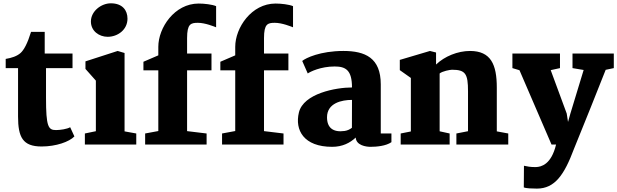

<svg xmlns="http://www.w3.org/2000/svg" viewBox="-20 -868 3706 1153"><path d="M88.4 -168.5C88.4 -43.9 116.7 11.7 229.5 11.7C316.9 11.7 396 -16.6 426.8 -48.8L401.4 -104C383.8 -93.3 342.8 -86.9 316.4 -86.9C270 -86.9 256.3 -106.4 256.3 -280.8V-459H415.5V-546.4H248.5V-676.8H166.5C145 -606.9 124 -568.4 103.5 -549.8C81.5 -530.3 49.8 -520 14.2 -514.2V-459H88.4Z M626.5 -647C687 -647 745.6 -689.5 745.6 -755.9C745.6 -806.2 715.3 -848.1 645.5 -848.1C588.4 -848.1 525.9 -801.3 525.9 -738.8C525.9 -681.6 575.2 -647 626.5 -647ZM489.7 0H798.3V-66.4L728 -79.1V-549.8L686.5 -562L493.2 -499.5V-454.1L555.7 -383.8V-80.1L489.7 -66.4Z M851.6 0H1220.7V-66.4L1103.5 -80.6V-445.8H1250V-546.4H1103.5V-638.7C1103.5 -724.6 1125.5 -731 1168.5 -731C1212.4 -731 1267.6 -708 1277.8 -704.1V-831.1C1253.9 -841.3 1206.5 -846.7 1172.9 -846.7C1027.8 -846.7 930.7 -701.2 930.7 -586.9V-535.6L841.3 -497.1V-445.8H930.7V-81.1L851.6 -66.4Z M1313.5 0H1682.6V-66.4L1565.4 -80.6V-445.8H1711.9V-546.4H1565.4V-638.7C1565.4 -724.6 1587.4 -731 1630.4 -731C1674.3 -731 1729.5 -708 1739.7 -704.1V-831.1C1715.8 -841.3 1668.5 -846.7 1634.8 -846.7C1489.7 -846.7 1392.6 -701.2 1392.6 -586.9V-535.6L1303.2 -497.1V-445.8H1392.6V-81.1L1313.5 -66.4Z M1774.9 -192.4C1749.5 -86.4 1804.2 13.7 1974.6 13.7C2037.1 13.7 2082.5 -10.3 2116.2 -42C2118.7 5.4 2179.2 13.7 2204.1 13.7C2241.7 13.7 2297.4 8.8 2330.6 -14.2V-66.4H2266.6V-361.3C2266.6 -520.5 2173.3 -562 2042 -562C1903.8 -562 1815.4 -519.5 1794.9 -502L1828.1 -426.8C1842.3 -437 1905.3 -468.8 1989.7 -468.8C2056.2 -468.8 2093.8 -446.8 2093.8 -342.8C1997.1 -342.8 1802.2 -306.6 1774.9 -192.4ZM1943.8 -163.6C1943.8 -249.5 2032.7 -268.1 2093.8 -268.1C2093.8 -212.4 2093.3 -156.2 2093.3 -100.6C2081.1 -91.3 2066.9 -84 2049.3 -81.5C1980.5 -71.8 1943.8 -100.6 1943.8 -163.6Z M2386.2 0H2680.2V-66.4L2620.1 -79.6V-426.8C2636.2 -440.4 2682.1 -449.2 2694.3 -449.2C2775.9 -449.2 2790.5 -424.3 2790.5 -319.8V-80.1L2720.7 -66.4V0H3032.2V-66.4L2963.4 -79.1V-341.8C2963.4 -481 2927.7 -561.5 2803.2 -562C2728.5 -562 2649.9 -529.8 2598.6 -480.5V-552.7L2562 -562L2380.9 -508.3V-446.8L2447.3 -399.9V-78.6L2386.2 -66.4Z M3126.5 127.4 3125.5 257.3C3131.8 260.3 3145 262.2 3159.7 263.2C3174.3 264.2 3190.4 264.6 3204.1 264.6C3313 264.6 3369.1 179.7 3426.3 27.3C3440.4 -10.7 3472.2 -81.5 3617.2 -448.7L3666 -459V-546.4H3418V-459L3484.9 -447.8L3405.3 -186L3391.1 -135.7L3383.3 -186L3287.1 -446.8L3342.8 -459V-546.4H3057.1V-459L3099.6 -446.3L3292 0H3319.3C3290.5 120.6 3229.5 134.3 3198.7 135.3C3166.5 136.2 3143.1 130.9 3126.5 127.4Z"/></svg>

Font: Merriweather
Style: Heavy
Weight: 900
Designer: Eben Sorkin ( eben@eyebytes.com )
Foundry: Sorkin Type Co.
Version: Version 1.003